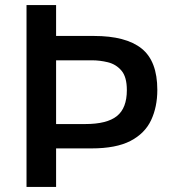

<svg xmlns="http://www.w3.org/2000/svg" viewBox="-20 -733 675 753"><path d="M84 0V-713H200V-592H348.5Q473.5 -592 535.2 -542.8Q597 -493.5 597 -380.5Q597 -313.5 572.5 -261.5Q548 -209.5 491.5 -180.2Q435 -151 339 -151H200V0ZM340.5 -496.5H200V-246.5H314.5Q399.5 -246.5 438.5 -277.8Q477.5 -309 477.5 -379.5Q477.5 -431.5 456.2 -456.2Q435 -481 403.2 -488.8Q371.5 -496.5 340.5 -496.5Z"/></svg>

Font: Commissioner Medium
Style: Regular
Weight: 500
Designer: Kostas Bartsokas
Foundry: Kostas Bartsokas
Version: Version 1.000; ttfautohint (v1.8.3)